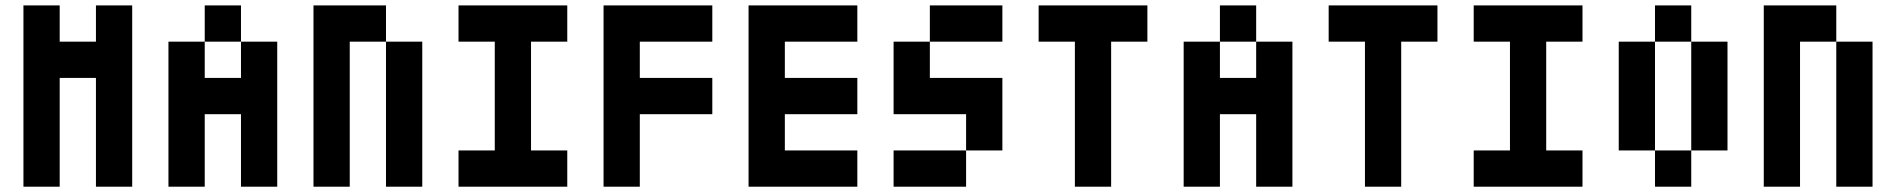

<svg xmlns="http://www.w3.org/2000/svg" viewBox="-20 -704 7149 724"><path d="M68.4 -683.6H205.1V-546.9H341.8V-683.6H478.5V0H341.8V-410.2H205.1V0H68.4Z M888.7 -546.9H752V-683.6H888.7ZM615.2 -546.9H752V-410.2H888.7V-546.9H1025.4V0H888.7V-273.4H752V0H615.2Z M1435.5 -683.6V-546.9H1298.8V0H1162.1V-683.6ZM1435.5 -546.9H1572.3V0H1435.5Z M1845.7 -546.9H1709V-683.6H2119.1V-546.9H1982.4V-136.7H2119.1V0H1709V-136.7H1845.7Z M2666 -683.6V-546.9H2392.6V-410.2H2666V-273.4H2392.6V0H2255.9V-683.6Z M3212.9 -683.6V-546.9H2939.5V-410.2H3212.9V-273.4H2939.5V-136.7H3212.9V0H2802.7V-683.6Z M3486.3 -546.9V-683.6H3759.8V-546.9ZM3349.6 0V-136.7H3623V0ZM3349.6 -546.9H3486.3V-410.2H3759.8V-136.7H3623V-273.4H3349.6Z M4033.2 -546.9H3896.5V-683.6H4306.6V-546.9H4169.9V0H4033.2Z M4716.8 -546.9H4580.1V-683.6H4716.8ZM4443.4 -546.9H4580.1V-410.2H4716.8V-546.9H4853.5V0H4716.8V-273.4H4580.1V0H4443.4Z M5127 -546.9H4990.2V-683.6H5400.4V-546.9H5263.7V0H5127Z M5673.8 -546.9H5537.1V-683.6H5947.3V-546.9H5810.5V-136.7H5947.3V0H5537.1V-136.7H5673.8Z M6357.4 -546.9H6220.7V-683.6H6357.4ZM6357.4 0H6220.7V-136.7H6357.4ZM6357.4 -546.9H6494.1V-136.7H6357.4ZM6084 -546.9H6220.7V-136.7H6084Z M6904.3 -683.6V-546.9H6767.6V0H6630.9V-683.6ZM6904.3 -546.9H7041V0H6904.3Z"/></svg>

Font: DatCub
Style: Bold
Weight: 700
Designer: GGBot
Version: 1.00